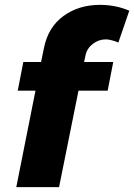

<svg xmlns="http://www.w3.org/2000/svg" viewBox="-20 -770 552 790"><path d="M332 -543 326 -515H446L423 -397H303L223 0H47L126 -397H53L76 -515H149L161 -573Q178 -658 241 -704Q304 -750 391 -750Q456 -750 512 -726L467 -595Q456 -600 441 -604Q426 -608 416 -608Q386 -608 362 -589.5Q338 -571 332 -543Z"/></svg>

Font: Gontserrat
Style: Bold Italic
Weight: 700
Italic angle: -11.3°
Designer: Julieta Ulanovsky
Foundry: Julieta Ulanovsky
Version: Version 6.001